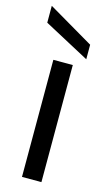

<svg xmlns="http://www.w3.org/2000/svg" viewBox="-122 -825 489 868"><g transform="rotate(15 123.0 -391.0)"><path d="M168 -548V0H77V-548ZM220 -657V-589L7 -703V-782Z"/></g></svg>

Font: A Bank Premium Regular
Style: Regular
Weight: 400
Designer: Ninad Kale (Devanagari), Jonny Pinhorn (Latin), Htun Naung (Myanmar)
Foundry: Indian Type Foundry
Version: 4.004